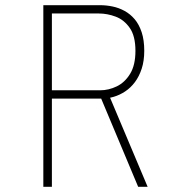

<svg xmlns="http://www.w3.org/2000/svg" viewBox="-20 -720 690 740"><path d="M147 0V-700H366Q389.5 -700 413.8 -695Q438 -690 460 -678Q482 -666 499 -646Q516 -626 526 -595.8Q536 -565.5 536 -524Q536 -485.5 526.2 -455.5Q516.5 -425.5 500 -403.5Q483.5 -381.5 462.2 -367.5Q441 -353.5 418 -346.8Q395 -340 373 -340H180V0ZM512.5 0 364.5 -353 398.5 -357 549 0ZM180 -372H366Q398.5 -372 429.8 -387Q461 -402 481.5 -435.5Q502 -469 502 -524Q502 -581 480.2 -612.2Q458.5 -643.5 426 -655.8Q393.5 -668 361 -668H180Z"/></svg>

Font: Trispace Thin Thin
Style: Regular
Weight: 250
Version: Version 1.210